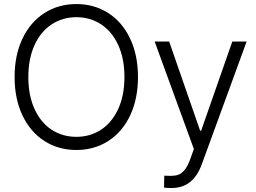

<svg xmlns="http://www.w3.org/2000/svg" viewBox="-20 -737 1277 956"><path d="M360.4 9.8Q271 9.8 201.2 -34.9Q131.3 -79.6 92 -162.1Q52.7 -244.6 52.7 -353.5Q52.7 -462.4 92 -544.9Q131.3 -627.4 201.2 -672.1Q271 -716.8 360.4 -716.8Q449.2 -716.8 519 -672.1Q588.9 -627.4 627.9 -544.9Q667 -462.4 667 -353.5Q667 -244.6 627.9 -162.1Q588.9 -79.6 519 -34.9Q449.2 9.8 360.4 9.8ZM360.4 -651.4Q291.5 -651.4 237.3 -615.7Q183.1 -580.1 152.1 -512.7Q121.1 -445.3 121.1 -353.5Q121.1 -261.7 151.9 -194.3Q182.6 -127 236.8 -91.3Q291 -55.7 360.4 -55.7Q429.2 -55.7 483.4 -91.3Q537.6 -127 568.6 -194.3Q599.6 -261.7 599.6 -353.5Q599.6 -445.8 568.6 -512.9Q537.6 -580.1 483.4 -615.7Q429.2 -651.4 360.4 -651.4ZM796.9 197.3 797.9 137.7 830.1 138.7Q851.1 138.7 866.7 133.5Q882.3 128.4 897.9 110.6Q913.6 92.8 926.8 56.6L945.3 4.9L750 -530.3H822.3L976.6 -85.9H981.4L1136.7 -530.3H1208L984.4 82Q962.4 141.1 925.3 170.2Q888.2 199.2 834 199.2Q814.5 199.2 796.9 197.3Z"/></svg>

Font: Pretendard GOV Light
Style: Regular
Weight: 300
Designer: Base glyphs from Inter by Rasmus Andersson; Hangeul glyphs from Noto Sans CJK(Source Han Sans) by Jang Soo-young and Kan
Foundry: Kil Hyung-jin
Version: Version 1.309